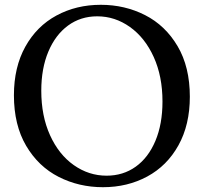

<svg xmlns="http://www.w3.org/2000/svg" viewBox="-20 -770 849 800"><path d="M400 -750Q500 -750 584.5 -707Q669 -664 720 -577.5Q771 -491 771 -367Q771 -250 723.5 -164.5Q676 -79 593.5 -34.5Q511 10 409 10Q309 10 224.5 -33Q140 -76 89 -162.5Q38 -249 38 -373Q38 -490 85.5 -575.5Q133 -661 215.5 -705.5Q298 -750 400 -750ZM424 -38Q493 -38 545.5 -75.5Q598 -113 627.5 -183Q657 -253 657 -347Q657 -452 620.5 -532.5Q584 -613 521.5 -657.5Q459 -702 385 -702Q316 -702 263.5 -663.5Q211 -625 181.5 -555Q152 -485 152 -392Q152 -287 188.5 -206.5Q225 -126 287.5 -82Q350 -38 424 -38Z"/></svg>

Font: Minipax
Style: Regular
Weight: 400
Designer: Raphaël Ronot
Foundry: Velvetyne Type Foundry
Version: Version 1.000